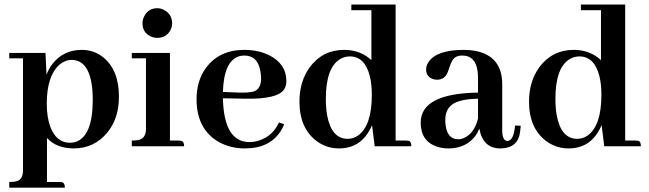

<svg xmlns="http://www.w3.org/2000/svg" viewBox="-20 -655 2908 860"><path d="M190.4 160.2V-37.1Q231.4 8.8 309.6 9.8Q402.3 9.8 460.9 -61.5Q512.7 -125 512.7 -221.7Q512.7 -340.8 443.4 -397.5Q401.4 -431.6 346.7 -431.6Q265.6 -431.6 216.8 -371.1Q198.2 -347.7 188.5 -320.3L183.6 -418H21.5V-393.6H83V107.4Q83 148.4 55.7 156.2Q43 160.2 21.5 160.2V185.5H270.5Q270.5 164.1 257.8 161.1Q252 160.2 246.1 160.2ZM301.8 -386.7Q394.5 -384.8 395.5 -209Q395.5 -42 316.4 -18.6Q305.7 -15.6 293 -15.6Q233.4 -15.6 206.1 -85Q189.5 -128.9 189.5 -190.4Q189.5 -314.5 246.1 -365.2Q271.5 -386.7 301.8 -386.7Z M781.2 -25.4H741.2V-418H570.3V-393.6H633.8V-78.1Q633.8 -36.1 601.6 -28.3Q589.8 -25.4 570.3 -25.4V0H804.7Q804.7 -22.5 790 -24.4Q786.1 -25.4 781.2 -25.4ZM751 -550.8Q751 -590.8 714.8 -610.4Q700.2 -618.2 684.6 -618.2Q644.5 -618.2 626 -582Q618.2 -566.4 618.2 -550.8Q618.2 -509.8 654.3 -492.2Q668.9 -485.4 684.6 -485.4Q724.6 -485.4 743.2 -519.5Q751 -534.2 751 -550.8Z M1074.2 -406.2Q1134.8 -406.2 1146.5 -335Q1149.4 -319.3 1149.4 -302.7Q1149.4 -256.8 1116.2 -245.1Q1094.7 -239.3 1053.7 -240.2L978.5 -243.2Q982.4 -381.8 1051.8 -403.3Q1063.5 -406.2 1074.2 -406.2ZM1252.9 -98.6 1229.5 -106.4Q1201.2 -44.9 1139.6 -25.4Q1119.1 -18.6 1097.7 -18.6Q983.4 -18.6 978.5 -212.9Q978.5 -213.9 978.5 -214.8L1077.1 -212.9Q1223.6 -210 1252.9 -254.9Q1262.7 -270.5 1262.7 -292Q1262.7 -369.1 1184.6 -408.2Q1135.7 -431.6 1074.2 -431.6Q961.9 -431.6 902.3 -350.6Q860.4 -293 860.4 -210.9Q860.4 -77.1 959 -19.5Q1011.7 9.8 1077.1 9.8Q1188.5 9.8 1238.3 -69.3Q1247.1 -84 1252.9 -98.6Z M1658.2 0H1822.3Q1822.3 -21.5 1810.5 -24.4Q1805.7 -25.4 1797.9 -25.4H1752V-634.8H1553.7V-609.4H1643.6V-385.7Q1593.8 -431.6 1521.5 -431.6Q1424.8 -431.6 1367.2 -353.5Q1321.3 -290 1321.3 -200.2Q1321.3 -79.1 1400.4 -21.5Q1444.3 9.8 1498 9.8Q1593.8 9.8 1638.7 -78.1Q1643.6 -86.9 1646.5 -94.7ZM1439.5 -211.9Q1439.5 -352.5 1503.9 -390.6Q1524.4 -402.3 1546.9 -402.3Q1614.3 -402.3 1636.7 -313.5Q1645.5 -277.3 1645.5 -230.5Q1645.5 -93.8 1585 -48.8Q1563.5 -33.2 1537.1 -33.2Q1464.8 -33.2 1445.3 -138.7Q1439.5 -171.9 1439.5 -211.9Z M2219.7 9.8Q2289.1 9.8 2305.7 -44.9Q2310.5 -64.5 2312.5 -91.8L2287.1 -92.8Q2281.2 -24.4 2252 -23.4Q2229.5 -25.4 2229.5 -72.3V-277.3Q2229.5 -403.3 2110.4 -426.8Q2085.9 -431.6 2058.6 -431.6Q1935.5 -431.6 1899.4 -377Q1888.7 -361.3 1888.7 -343.8Q1888.7 -310.5 1919.9 -300.8Q1928.7 -297.9 1937.5 -297.9Q1972.7 -297.9 1986.3 -334Q1988.3 -338.9 1992.2 -350.6Q2003.9 -390.6 2022.5 -400.4Q2035.2 -406.2 2050.8 -406.2Q2109.4 -406.2 2119.1 -336.9Q2121.1 -321.3 2121.1 -302.7V-240.2Q1865.2 -236.3 1864.3 -106.4Q1864.3 -22.5 1937.5 2Q1960.9 9.8 1988.3 9.8Q2065.4 9.8 2108.4 -44.9Q2120.1 -61.5 2127 -79.1Q2142.6 8.8 2219.7 9.8ZM2033.2 -31.2Q1978.5 -31.2 1974.6 -109.4Q1974.6 -114.3 1974.6 -119.1Q1974.6 -185.5 2041 -203.1Q2072.3 -211.9 2121.1 -212.9V-124Q2104.5 -57.6 2058.6 -37.1Q2044.9 -31.2 2033.2 -31.2Z M2686.5 0H2850.6Q2850.6 -21.5 2838.9 -24.4Q2834 -25.4 2826.2 -25.4H2780.3V-634.8H2582V-609.4H2671.9V-385.7Q2622.1 -431.6 2549.8 -431.6Q2453.1 -431.6 2395.5 -353.5Q2349.6 -290 2349.6 -200.2Q2349.6 -79.1 2428.7 -21.5Q2472.7 9.8 2526.4 9.8Q2622.1 9.8 2667 -78.1Q2671.9 -86.9 2674.8 -94.7ZM2467.8 -211.9Q2467.8 -352.5 2532.2 -390.6Q2552.7 -402.3 2575.2 -402.3Q2642.6 -402.3 2665 -313.5Q2673.8 -277.3 2673.8 -230.5Q2673.8 -93.8 2613.3 -48.8Q2591.8 -33.2 2565.4 -33.2Q2493.2 -33.2 2473.6 -138.7Q2467.8 -171.9 2467.8 -211.9Z"/></svg>

Font: Abhaya Libre
Style: Bold
Weight: 700
Designer: Pushpananda Ekanayake, Sol Matas, Pathum Egodawatta
Foundry: Mooniak
Version: Version 1.050 ; ttfautohint (v1.6)